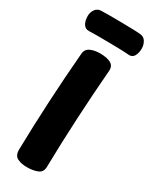

<svg xmlns="http://www.w3.org/2000/svg" viewBox="-253 -1046 891 1119"><g transform="rotate(30 192.0 -486.5)"><path d="M94 -714Q96 -745 123 -758Q150 -771 187 -771Q234 -771 260.5 -757Q287 -743 284 -708Q271 -547 262 -375.5Q253 -204 250 -41Q249 -7 220 5Q191 17 149 17Q110 17 84 3.5Q58 -10 59 -51Q62 -206 71 -377Q80 -548 94 -714ZM67 -851Q42 -850 29 -870.5Q16 -891 16 -924Q16 -949 30 -968.5Q44 -988 67 -989Q85 -990 121.5 -990Q158 -990 200.5 -989.5Q243 -989 279.5 -988Q316 -987 334 -985Q359 -983 371.5 -962Q384 -941 384 -917Q384 -885 371.5 -864.5Q359 -844 334 -847Q316 -849 279.5 -850Q243 -851 200.5 -851.5Q158 -852 121.5 -852Q85 -852 67 -851Z"/></g></svg>

Font: Playpen Sans ExtraBold
Style: Regular
Weight: 800
Designer: Laura Meseguer, Veronika Burian, José Scaglione
Foundry: TypeTogether
Version: Version 1.001